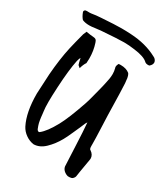

<svg xmlns="http://www.w3.org/2000/svg" viewBox="-161 -654 685 784"><g transform="rotate(30 181.0 -262.5)"><path d="M223.1 -577.1Q293 -573.2 345.7 -544.9Q358.9 -539.6 362.3 -526.4Q363.8 -513.7 350.6 -503.4Q335.4 -501.5 328.6 -508.8Q312 -524.4 265.1 -530.3Q237.8 -534.2 214.8 -534.2Q187 -534.2 108.4 -528.3Q102.5 -527.3 96.7 -526.9Q90.8 -526.4 87.6 -525.9Q84.5 -525.4 83.5 -525.4Q67.4 -522.9 56.2 -522.9Q36.6 -522.9 23.4 -528.8Q14.2 -538.6 7.8 -555.2Q5.4 -559.1 7.3 -563.2Q9.3 -567.4 13.2 -568.4Q19.5 -569.3 26.4 -568.8Q33.2 -568.4 39.6 -569.3Q59.1 -572.8 83.5 -574.2Q147.5 -578.6 177.7 -578.6Q198.7 -578.6 223.1 -577.1ZM60.1 -495.1Q81.5 -491.2 93.3 -490.7Q102.5 -490.2 106.7 -487.1Q110.8 -483.9 113.8 -474.1Q124.5 -441.9 124.5 -406.2Q124.5 -398.4 123.5 -383.8Q115.2 -372.1 109.9 -352.1Q108.4 -353 99.6 -360.8Q96.7 -368.2 92.3 -390.1Q88.9 -386.2 85.4 -372.1Q75.2 -323.2 70.8 -240.2Q68.4 -193.8 68.4 -170.9Q68.4 -140.6 70.8 -126Q71.3 -123 72.3 -113.5Q73.2 -104 73.7 -100.1Q74.2 -96.2 75.4 -88.1Q76.7 -80.1 77.9 -75Q79.1 -69.8 81.3 -63.5Q83.5 -57.1 85.9 -51.3Q87.4 -46.9 91.6 -44.4Q95.7 -42 99.6 -44.9Q124 -64 151.9 -115.2Q173.8 -155.3 203.1 -241.2Q208.5 -256.8 215.6 -285.4Q222.7 -314 225.6 -324.2Q227.1 -330.6 231 -346.9Q234.9 -363.3 236.8 -375.2Q238.8 -387.2 238.8 -398.4Q238.8 -412.1 235.4 -424.3Q231.4 -433.1 239.3 -446.8Q242.7 -447.3 249 -447.3Q275.9 -447.3 291.5 -434.1Q294.4 -429.7 296.4 -424.1Q298.3 -418.5 298.8 -414.3Q299.3 -410.2 300 -402.6Q300.8 -395 301.3 -392.1Q303.2 -362.3 305.7 -242.7Q306.2 -226.1 308.1 -180.4Q310.1 -134.8 310.1 -109.9V-101.6Q310.1 -100.1 310.3 -96.9Q310.5 -93.8 310.8 -91.8Q311 -89.8 312.3 -87.4Q313.5 -85 315.9 -84Q333.5 -72.3 333.5 -54.2Q333.5 -53.7 333.3 -52.2Q333 -50.8 333 -49.8Q331.5 -39.1 321.8 16.1Q320.8 19.5 320.3 26.4Q319.8 33.2 318.4 38.3Q316.9 43.5 313 47.4Q308.1 55.2 288.6 54.2Q277.3 51.3 269 43.7Q260.7 36.1 258.8 25.4Q257.3 -0.5 254.4 -69.6Q251.5 -138.7 248 -176.3Q245.1 -172.4 242.9 -168Q240.7 -163.6 238.3 -157.2Q235.8 -150.9 234.4 -147.9Q231 -140.6 218.3 -111.8Q205.6 -83 197.3 -68.4Q179.2 -36.1 154.8 -12.7Q130.4 10.7 102.1 11.2Q81.5 8.3 64 -4.2Q46.4 -16.6 37.1 -34.7Q10.3 -87.4 10.3 -174.8Q13.7 -252.9 15.1 -268.6Q21 -343.8 33.7 -400.9Q39.6 -427.2 53.2 -479Q56.6 -487.8 60.1 -495.1Z"/></g></svg>

Font: Avessa
Style: Medium
Weight: 500
Designer: Arman Khorramak
Foundry: Arman Khorramak
Version: Version 1.000; ttfautohint (v1.8.1)